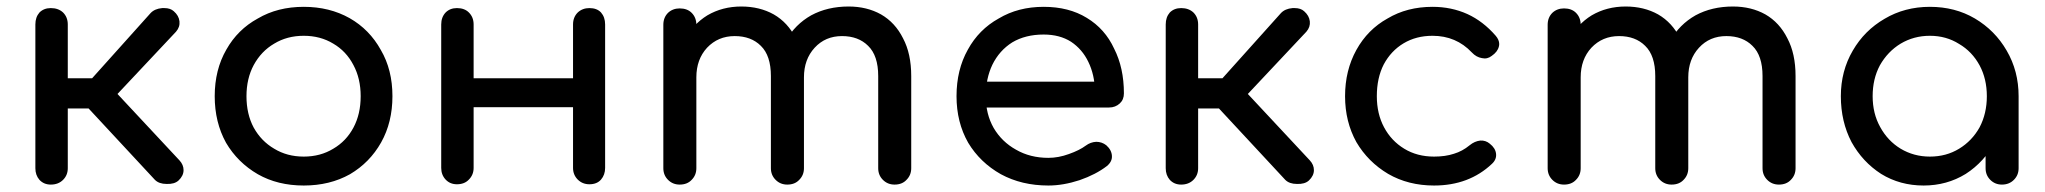

<svg xmlns="http://www.w3.org/2000/svg" viewBox="-20 -572 6348 596"><path d="M534.2 -11.7Q521.5 0 497.1 -1Q473.6 -1 460.9 -13.7Q379.9 -100.6 217.8 -275.4Q275.4 -338.9 447.3 -531.2Q460 -544.9 483.4 -546.9Q487.3 -546.9 490.2 -546.9Q508.8 -546.9 519.5 -537.1Q535.2 -523.4 537.1 -505.9Q539.1 -488.3 526.4 -473.6Q465.8 -409.2 344.7 -280.3Q392.6 -228.5 537.1 -74.2Q549.8 -60.5 549.8 -43.9Q549.8 -26.4 534.2 -11.7ZM137.7 1Q116.2 1 102.5 -13.7Q89.8 -28.3 89.8 -49.8Q89.8 -198.2 89.8 -496.1Q89.8 -518.6 102.5 -533.2Q116.2 -546.9 137.7 -546.9Q161.1 -546.9 175.8 -533.2Q190.4 -518.6 190.4 -496.1Q190.4 -440.4 190.4 -329.1Q221.7 -329.1 318.4 -329.1Q318.4 -305.7 318.4 -235.4Q286.1 -235.4 190.4 -235.4Q190.4 -188.5 190.4 -49.8Q190.4 -28.3 175.8 -13.7Q161.1 1 137.7 1Z M922.9 3.9Q841.8 3.9 780.3 -31.2Q717.8 -67.4 681.6 -128.9Q646.5 -192.4 646.5 -273.4Q646.5 -355.5 682.6 -418Q717.8 -480.5 780.3 -514.6Q841.8 -550.8 922.9 -550.8Q1002.9 -550.8 1065.4 -515.6Q1127 -480.5 1162.1 -417Q1198.2 -355.5 1198.2 -273.4Q1198.2 -192.4 1163.1 -129.9Q1127.9 -67.4 1066.4 -31.2Q1003.9 3.9 922.9 3.9ZM922.9 -85.9Q974.6 -85.9 1014.6 -110.4Q1054.7 -133.8 1077.1 -175.8Q1099.6 -217.8 1099.6 -273.4Q1099.6 -328.1 1077.1 -370.1Q1054.7 -413.1 1014.6 -436.5Q974.6 -460.9 922.9 -460.9Q871.1 -460.9 831.1 -436.5Q791 -413.1 767.6 -370.1Q745.1 -328.1 745.1 -273.4Q745.1 -217.8 767.6 -175.8Q791 -133.8 831.1 -110.4Q871.1 -85.9 922.9 -85.9Z M1809.6 0Q1788.1 0 1773.4 -14.6Q1758.8 -29.3 1758.8 -50.8Q1758.8 -199.2 1758.8 -496.1Q1758.8 -518.6 1773.4 -533.2Q1788.1 -546.9 1809.6 -546.9Q1833 -546.9 1845.7 -533.2Q1858.4 -518.6 1858.4 -496.1Q1858.4 -347.7 1858.4 -50.8Q1858.4 -29.3 1845.7 -14.6Q1833 0 1809.6 0ZM1398.4 0Q1377 0 1363.3 -14.6Q1349.6 -29.3 1349.6 -50.8Q1349.6 -199.2 1349.6 -496.1Q1349.6 -518.6 1363.3 -533.2Q1377 -546.9 1398.4 -546.9Q1421.9 -546.9 1435.5 -533.2Q1450.2 -518.6 1450.2 -496.1Q1450.2 -347.7 1450.2 -50.8Q1450.2 -29.3 1435.5 -14.6Q1421.9 0 1398.4 0ZM1436.5 -239.3Q1436.5 -261.7 1436.5 -329.1Q1524.4 -329.1 1788.1 -329.1Q1788.1 -306.6 1788.1 -239.3Q1700.2 -239.3 1436.5 -239.3Z M2756.8 1Q2735.4 1 2720.7 -13.7Q2706.1 -28.3 2706.1 -49.8Q2706.1 -145.5 2706.1 -335.9Q2706.1 -399.4 2674.8 -429.7Q2644.5 -460 2593.8 -460Q2542 -460 2508.8 -423.8Q2475.6 -387.7 2475.6 -332Q2447.3 -332 2392.6 -332Q2392.6 -397.5 2419.9 -446.3Q2448.2 -496.1 2498 -524.4Q2548.8 -551.8 2614.3 -551.8Q2670.9 -551.8 2714.8 -527.3Q2758.8 -502 2783.2 -453.1Q2808.6 -405.3 2808.6 -335.9Q2808.6 -240.2 2808.6 -49.8Q2808.6 -28.3 2793.9 -13.7Q2780.3 1 2756.8 1ZM2089.8 1Q2068.4 1 2053.7 -13.7Q2039.1 -28.3 2039.1 -49.8Q2039.1 -198.2 2039.1 -495.1Q2039.1 -517.6 2053.7 -532.2Q2068.4 -545.9 2089.8 -545.9Q2113.3 -545.9 2127 -532.2Q2141.6 -517.6 2141.6 -495.1Q2141.6 -346.7 2141.6 -49.8Q2141.6 -28.3 2127 -13.7Q2113.3 1 2089.8 1ZM2423.8 1Q2402.3 1 2387.7 -13.7Q2373 -28.3 2373 -49.8Q2373 -145.5 2373 -335.9Q2373 -399.4 2341.8 -429.7Q2311.5 -460 2260.7 -460Q2209 -460 2174.8 -423.8Q2141.6 -387.7 2141.6 -332Q2120.1 -332 2078.1 -332Q2078.1 -397.5 2104.5 -446.3Q2129.9 -496.1 2175.8 -524.4Q2222.7 -551.8 2281.2 -551.8Q2337.9 -551.8 2381.8 -527.3Q2425.8 -502 2450.2 -453.1Q2475.6 -405.3 2475.6 -335.9Q2475.6 -240.2 2475.6 -49.8Q2475.6 -28.3 2460.9 -13.7Q2447.3 1 2423.8 1Z M3234.4 3.9Q3151.4 3.9 3086.9 -31.2Q3022.5 -67.4 2985.4 -128.9Q2949.2 -192.4 2949.2 -273.4Q2949.2 -355.5 2984.4 -418Q3018.6 -480.5 3080.1 -514.6Q3140.6 -550.8 3219.7 -550.8Q3297.9 -550.8 3353.5 -516.6Q3410.2 -482.4 3438.5 -420.9Q3468.8 -361.3 3468.8 -282.2Q3468.8 -262.7 3456.1 -251Q3442.4 -238.3 3422.9 -238.3Q3288.1 -238.3 3019.5 -238.3Q3019.5 -257.8 3019.5 -318.4Q3120.1 -318.4 3419.9 -318.4Q3409.2 -310.5 3378.9 -290Q3377.9 -339.8 3358.4 -379.9Q3339.8 -418.9 3304.7 -442.4Q3269.5 -464.8 3219.7 -464.8Q3163.1 -464.8 3122.1 -440.4Q3082 -415 3060.5 -371.1Q3040 -328.1 3040 -273.4Q3040 -217.8 3064.5 -174.8Q3089.8 -131.8 3133.8 -107.4Q3177.7 -82 3234.4 -82Q3265.6 -82 3297.9 -93.8Q3331.1 -105.5 3350.6 -120.1Q3365.2 -130.9 3382.8 -131.8Q3400.4 -131.8 3414.1 -121.1Q3430.7 -106.4 3431.6 -87.9Q3432.6 -70.3 3416 -56.6Q3381.8 -30.3 3331.1 -12.7Q3280.3 3.9 3234.4 3.9Z M4043 -11.7Q4030.3 0 4005.9 -1Q3982.4 -1 3969.7 -13.7Q3888.7 -100.6 3726.6 -275.4Q3784.2 -338.9 3956.1 -531.2Q3968.8 -544.9 3992.2 -546.9Q3996.1 -546.9 3999 -546.9Q4017.6 -546.9 4028.3 -537.1Q4043.9 -523.4 4045.9 -505.9Q4047.9 -488.3 4035.2 -473.6Q3974.6 -409.2 3853.5 -280.3Q3901.4 -228.5 4045.9 -74.2Q4058.6 -60.5 4058.6 -43.9Q4058.6 -26.4 4043 -11.7ZM3646.5 1Q3625 1 3611.3 -13.7Q3598.6 -28.3 3598.6 -49.8Q3598.6 -198.2 3598.6 -496.1Q3598.6 -518.6 3611.3 -533.2Q3625 -546.9 3646.5 -546.9Q3669.9 -546.9 3684.6 -533.2Q3699.2 -518.6 3699.2 -496.1Q3699.2 -440.4 3699.2 -329.1Q3730.5 -329.1 3827.1 -329.1Q3827.1 -305.7 3827.1 -235.4Q3794.9 -235.4 3699.2 -235.4Q3699.2 -188.5 3699.2 -49.8Q3699.2 -28.3 3684.6 -13.7Q3669.9 1 3646.5 1Z M4431.6 3.9Q4351.6 3.9 4289.1 -32.2Q4226.6 -69.3 4190.4 -130.9Q4155.3 -194.3 4155.3 -273.4Q4155.3 -353.5 4190.4 -417Q4225.6 -480.5 4287.1 -514.6Q4347.7 -550.8 4426.8 -550.8Q4485.4 -550.8 4535.2 -528.3Q4584 -505.9 4623 -460.9Q4633.8 -448.2 4633.8 -435.5Q4633.8 -431.6 4632.8 -427.7Q4628.9 -411.1 4610.4 -398.4Q4596.7 -387.7 4580.1 -391.6Q4562.5 -394.5 4548.8 -409.2Q4500 -460.9 4426.8 -460.9Q4376 -460.9 4336.9 -437.5Q4297.9 -414.1 4275.4 -372.1Q4253.9 -330.1 4253.9 -273.4Q4253.9 -218.8 4276.4 -176.8Q4298.8 -134.8 4338.9 -110.4Q4378.9 -85.9 4431.6 -85.9Q4466.8 -85.9 4493.2 -94.7Q4519.5 -102.5 4542 -121.1Q4557.6 -133.8 4575.2 -135.7Q4591.8 -136.7 4604.5 -126Q4622.1 -112.3 4624 -94.7Q4626 -77.1 4611.3 -63.5Q4540 3.9 4431.6 3.9Z M5502 1Q5480.5 1 5465.8 -13.7Q5451.2 -28.3 5451.2 -49.8Q5451.2 -145.5 5451.2 -335.9Q5451.2 -399.4 5419.9 -429.7Q5389.6 -460 5338.9 -460Q5287.1 -460 5253.9 -423.8Q5220.7 -387.7 5220.7 -332Q5192.4 -332 5137.7 -332Q5137.7 -397.5 5165 -446.3Q5193.4 -496.1 5243.2 -524.4Q5293.9 -551.8 5359.4 -551.8Q5416 -551.8 5460 -527.3Q5503.9 -502 5528.3 -453.1Q5553.7 -405.3 5553.7 -335.9Q5553.7 -240.2 5553.7 -49.8Q5553.7 -28.3 5539.1 -13.7Q5525.4 1 5502 1ZM4835 1Q4813.5 1 4798.8 -13.7Q4784.2 -28.3 4784.2 -49.8Q4784.2 -198.2 4784.2 -495.1Q4784.2 -517.6 4798.8 -532.2Q4813.5 -545.9 4835 -545.9Q4858.4 -545.9 4872.1 -532.2Q4886.7 -517.6 4886.7 -495.1Q4886.7 -346.7 4886.7 -49.8Q4886.7 -28.3 4872.1 -13.7Q4858.4 1 4835 1ZM5168.9 1Q5147.5 1 5132.8 -13.7Q5118.2 -28.3 5118.2 -49.8Q5118.2 -145.5 5118.2 -335.9Q5118.2 -399.4 5086.9 -429.7Q5056.6 -460 5005.9 -460Q4954.1 -460 4919.9 -423.8Q4886.7 -387.7 4886.7 -332Q4865.2 -332 4823.2 -332Q4823.2 -397.5 4849.6 -446.3Q4875 -496.1 4920.9 -524.4Q4967.8 -551.8 5026.4 -551.8Q5083 -551.8 5127 -527.3Q5170.9 -502 5195.3 -453.1Q5220.7 -405.3 5220.7 -335.9Q5220.7 -240.2 5220.7 -49.8Q5220.7 -28.3 5206.1 -13.7Q5192.4 1 5168.9 1Z M5951.2 3.9Q5877.9 3.9 5819.3 -32.2Q5761.7 -69.3 5727.5 -130.9Q5694.3 -194.3 5694.3 -273.4Q5694.3 -351.6 5731.4 -415Q5767.6 -477.5 5830.1 -513.7Q5892.6 -550.8 5970.7 -550.8Q6048.8 -550.8 6110.4 -514.6Q6172.9 -477.5 6209 -415Q6246.1 -351.6 6246.1 -273.4Q6232.4 -273.4 6207 -273.4Q6207 -194.3 6172.9 -131.8Q6139.6 -69.3 6082 -32.2Q6023.4 3.9 5951.2 3.9ZM5970.7 -85.9Q6021.5 -85.9 6061.5 -110.4Q6101.6 -134.8 6125 -176.8Q6147.5 -219.7 6147.5 -273.4Q6147.5 -327.1 6125 -369.1Q6101.6 -412.1 6061.5 -435.5Q6021.5 -460.9 5970.7 -460.9Q5920.9 -460.9 5879.9 -436.5Q5839.8 -412.1 5815.4 -369.1Q5793 -327.1 5793 -273.4Q5793 -219.7 5816.4 -177.7Q5839.8 -134.8 5879.9 -110.4Q5920.9 -85.9 5970.7 -85.9ZM6194.3 1Q6172.9 1 6158.2 -13.7Q6143.6 -28.3 6143.6 -49.8Q6143.6 -100.6 6143.6 -203.1Q6148.4 -229.5 6163.1 -308.6Q6183.6 -299.8 6246.1 -273.4Q6246.1 -216.8 6246.1 -49.8Q6246.1 -28.3 6231.4 -13.7Q6216.8 1 6194.3 1Z"/></svg>

Font: Abed
Style: Bold
Weight: 700
Designer: Johan Aakerlund
Version: Version 3.105